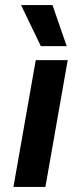

<svg xmlns="http://www.w3.org/2000/svg" viewBox="-20 -737 319 757"><path d="M121 -500H247L159 0H33ZM63 -717H187L243 -555H141Z"/></svg>

Font: Sarabun
Style: Bold Italic
Weight: 700
Italic angle: -10°
Designer: Suppakit Chalermlarp | Katatrad Co.,Ltd.
Foundry: Cadson Demak Co.,Ltd.
Version: Version 1.000; ttfautohint (v1.6)